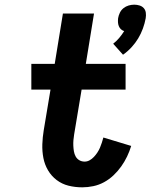

<svg xmlns="http://www.w3.org/2000/svg" viewBox="-20 -793 644 821"><path d="M506 -559 464 -606Q478 -617 489.5 -630.5Q501 -644 511 -660Q502 -663 496.5 -668.5Q491 -674 488 -681.5Q485 -689 484.5 -697.5Q484 -706 485 -715Q487 -727 492.5 -738.5Q498 -750 508 -758Q518 -766 530 -769.5Q542 -773 554 -773Q566 -773 577 -769.5Q588 -766 595 -758Q602 -750 603.5 -738.5Q605 -727 603 -715Q599 -693 591 -671Q583 -649 571 -629Q559 -609 542.5 -591Q526 -573 506 -559ZM332 8Q301 8 273 1Q245 -6 222.5 -23Q200 -40 185.5 -64.5Q171 -89 165.5 -117.5Q160 -146 161 -176Q162 -206 167 -236L196 -410H114V-520H214L249 -735H382L347 -520H517V-410H329L297 -218Q295 -206 294 -194Q293 -182 293.5 -170Q294 -158 296 -146Q298 -134 303.5 -124Q309 -114 319 -108Q329 -102 342 -102Q353 -102 363 -107.5Q373 -113 381.5 -122Q390 -131 396.5 -141Q403 -151 407.5 -161.5Q412 -172 415.5 -183Q419 -194 422 -205L541 -169Q534 -146 523.5 -124Q513 -102 498.5 -81.5Q484 -61 465.5 -43.5Q447 -26 425 -14Q403 -2 379 3Q355 8 332 8Z"/></svg>

Font: Iosevka Extrabold Extended
Style: Italic
Weight: 800
Width: 7
Italic angle: -9°
Monospace: yes
Designer: Belleve Invis
Foundry: Belleve Invis
Version: Version 32.5.0; ttfautohint (v1.8.4)